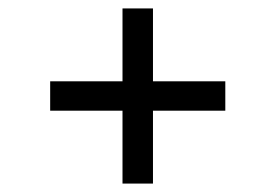

<svg xmlns="http://www.w3.org/2000/svg" viewBox="-20 -580 660 460"><path d="M346.5 -140.2H273.5V-314.8H100.2V-385.2H273.5V-559.8H346.5V-385.2H519.8V-314.8H346.5Z"/></svg>

Font: Space Grotesk Variable Light
Style: Regular
Weight: 300
Designer: Florian Karsten
Foundry: Florian Karsten
Version: Version 2.000